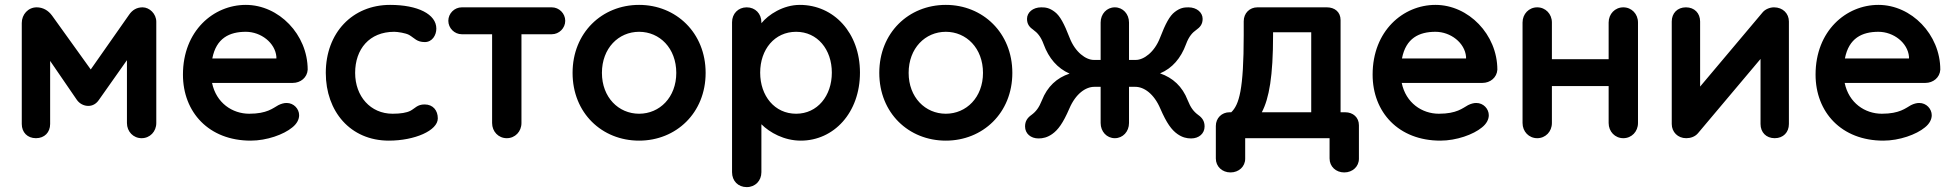

<svg xmlns="http://www.w3.org/2000/svg" viewBox="-20 -565 7987 785"><path d="M185 -58V-316L294 -157C305 -141 323 -132 341 -132C358 -132 373 -140 384 -156L499 -319V-62C499 -27 525 0 559 0C593 0 619 -27 619 -62V-476C619 -509 591 -535 563 -535C539 -535 521 -524 508 -505L351 -281L193 -501C177 -523 155 -535 130 -535C95 -535 69 -506 69 -471V-58C69 -24 92 0 127 0C162 0 185 -24 185 -58Z M1175 -44C1194 -59 1203 -77 1203 -94C1203 -120 1181 -144 1152 -144C1141 -144 1130 -141 1118 -135C1096 -123 1072 -100 999 -100C930 -100 864 -144 847 -226H1177C1209 -226 1236 -248 1238 -280C1238 -424 1120 -545 985 -545C853 -545 728 -439 728 -260C728 -106 834 10 1005 10C1071 10 1140 -15 1175 -44ZM985 -435C1047 -435 1105 -390 1110 -333V-326H848C864 -409 918 -435 985 -435Z M1312 -267C1312 -110 1412 10 1570 10C1675 10 1770 -31 1770 -81C1770 -113 1751 -138 1716 -138C1686 -138 1677 -122 1658 -112C1642 -104 1618 -100 1585 -100C1495 -100 1432 -171 1432 -267C1432 -364 1490 -435 1592 -435C1605 -435 1639 -430 1653 -422C1675 -409 1684 -393 1717 -393C1747 -393 1764 -421 1764 -448C1764 -507 1688 -545 1575 -545C1421 -545 1312 -431 1312 -267Z M2112 -62V-425H2236C2266 -425 2291 -450 2291 -480C2291 -510 2266 -535 2236 -535H1868C1838 -535 1813 -510 1813 -480C1813 -450 1838 -425 1868 -425H1992V-62C1992 -27 2018 0 2052 0C2086 0 2112 -27 2112 -62Z M2593 -545C2441 -545 2321 -431 2321 -267C2321 -103 2441 10 2593 10C2744 10 2865 -103 2865 -267C2865 -431 2744 -545 2593 -545ZM2593 -100C2509 -100 2441 -167 2441 -267C2441 -368 2509 -435 2593 -435C2677 -435 2745 -368 2745 -267C2745 -167 2677 -100 2593 -100Z M3093 139V-57C3127 -23 3186 10 3254 10C3389 10 3496 -104 3496 -268C3496 -431 3389 -545 3250 -545C3182 -545 3121 -505 3093 -470V-474C3093 -509 3068 -535 3033 -535C2998 -535 2973 -509 2973 -474V139C2973 175 2998 200 3033 200C3068 200 3093 174 3093 139ZM3381 -268C3381 -173 3322 -100 3235 -100C3147 -100 3088 -173 3088 -268C3088 -363 3147 -435 3235 -435C3322 -435 3381 -363 3381 -268Z M3847 -545C3695 -545 3575 -431 3575 -267C3575 -103 3695 10 3847 10C3998 10 4119 -103 4119 -267C4119 -431 3998 -545 3847 -545ZM3847 -100C3763 -100 3695 -167 3695 -267C3695 -368 3763 -435 3847 -435C3931 -435 3999 -368 3999 -267C3999 -167 3931 -100 3847 -100Z M4282 -17C4306 -34 4326 -61 4352 -121C4378 -182 4419 -210 4454 -210H4480V-62C4480 -27 4505 0 4538 0C4571 0 4596 -27 4596 -62V-210H4622C4657 -210 4698 -182 4724 -121C4750 -61 4770 -34 4794 -17C4814 -3 4832 1 4850 1C4882 1 4905 -19 4905 -48C4905 -69 4896 -83 4879 -95C4860 -109 4848 -125 4836 -155C4814 -212 4775 -247 4723 -265C4773 -286 4808 -327 4829 -384C4841 -417 4856 -432 4870 -442C4887 -454 4897 -466 4897 -488C4897 -514 4873 -535 4839 -535C4821 -535 4805 -533 4783 -516C4762 -500 4745 -468 4723 -411C4700 -351 4656 -320 4624 -320H4596V-473C4596 -508 4571 -535 4538 -535C4505 -535 4480 -508 4480 -473V-320H4452C4420 -320 4376 -351 4353 -411C4331 -468 4314 -500 4293 -516C4271 -533 4255 -535 4237 -535C4203 -535 4179 -514 4179 -488C4179 -466 4189 -454 4206 -442C4220 -432 4235 -417 4247 -384C4268 -327 4303 -286 4353 -264C4301 -247 4262 -211 4240 -155C4228 -125 4216 -109 4197 -95C4180 -83 4171 -69 4171 -48C4171 -19 4194 1 4226 1C4244 1 4262 -3 4282 -17Z M5536 -53C5536 -85 5512 -106 5480 -106H5461V-483C5461 -516 5437 -535 5405 -535H5121C5089 -535 5065 -511 5065 -478V-422C5065 -197 5046 -137 5014 -106H5007C4975 -106 4951 -82 4951 -50V83C4951 116 4977 140 5011 140C5045 140 5071 116 5071 84V0H5416V83C5416 116 5442 140 5476 140C5510 140 5536 116 5536 84ZM5185 -421V-433H5341V-106H5139C5169 -163 5185 -254 5185 -421Z M6039 -44C6058 -59 6067 -77 6067 -94C6067 -120 6045 -144 6016 -144C6005 -144 5994 -141 5982 -135C5960 -123 5936 -100 5863 -100C5794 -100 5728 -144 5711 -226H6041C6073 -226 6100 -248 6102 -280C6102 -424 5984 -545 5849 -545C5717 -545 5592 -439 5592 -260C5592 -106 5698 10 5869 10C5935 10 6004 -15 6039 -44ZM5849 -435C5911 -435 5969 -390 5974 -333V-326H5712C5728 -409 5782 -435 5849 -435Z M6677 -62V-473C6677 -508 6651 -535 6617 -535C6583 -535 6557 -508 6557 -473V-323H6325V-473C6325 -508 6299 -535 6265 -535C6231 -535 6205 -508 6205 -473V-62C6205 -27 6231 0 6265 0C6299 0 6325 -27 6325 -62V-213H6557V-62C6557 -27 6583 0 6617 0C6651 0 6677 -27 6677 -62Z M7294 -58V-477C7294 -510 7269 -535 7233 -535C7216 -535 7197 -527 7187 -515L6931 -211V-477C6931 -511 6908 -535 6873 -535C6838 -535 6815 -511 6815 -477V-58C6815 -25 6840 0 6874 0C6892 0 6910 -6 6922 -20L7178 -324V-58C7178 -24 7201 0 7236 0C7271 0 7294 -24 7294 -58Z M7850 -44C7869 -59 7878 -77 7878 -94C7878 -120 7856 -144 7827 -144C7816 -144 7805 -141 7793 -135C7771 -123 7747 -100 7674 -100C7605 -100 7539 -144 7522 -226H7852C7884 -226 7911 -248 7913 -280C7913 -424 7795 -545 7660 -545C7528 -545 7403 -439 7403 -260C7403 -106 7509 10 7680 10C7746 10 7815 -15 7850 -44ZM7660 -435C7722 -435 7780 -390 7785 -333V-326H7523C7539 -409 7593 -435 7660 -435Z"/></svg>

Font: Hotpoint
Style: Bold
Weight: 700
Designer: Andrew Paglinawan, Luciano Perondi, Riccardo Olocco
Foundry: CAST Cooperativa Anonima Servizi Tipografici
Version: Version 1.000;PS 2.1;hotconv 16.6.51;makeotf.lib2.5.65220